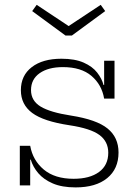

<svg xmlns="http://www.w3.org/2000/svg" viewBox="-20 -786 578 814"><path d="M300.5 8.5Q243 8.5 204 -8.2Q165 -25 142.2 -51.8Q119.5 -78.5 110.5 -109H98.5L108 -168Q119 -106 165.8 -67Q212.5 -28 292 -28Q360.5 -28 399.8 -56.8Q439 -85.5 439 -138.5Q439 -186 401.5 -213.8Q364 -241.5 274.5 -255Q164.5 -271.5 116.5 -307.2Q68.5 -343 68.5 -403.5Q68.5 -466 114.8 -501.5Q161 -537 240.5 -537Q297.5 -537 334.8 -520.5Q372 -504 392 -478.2Q412 -452.5 419 -425.5H431L421.5 -368Q411.5 -427 367.8 -464.2Q324 -501.5 246.5 -501.5Q185 -501.5 148.2 -475.8Q111.5 -450 111.5 -404Q111.5 -359 152.2 -334.2Q193 -309.5 281 -296Q389.5 -279 436 -241.2Q482.5 -203.5 482.5 -139.5Q482.5 -70 434.5 -30.8Q386.5 8.5 300.5 8.5ZM64 0V-168H108V0ZM421.5 -368V-528.5H465.5V-368ZM285 -635.5 426 -739 407 -765.5 271 -675.5 135.5 -765.5 116.5 -739 257.5 -635.5Z"/></svg>

Font: Hepta Slab ExtraLight Light
Style: Regular
Weight: 300
Version: Version 1.100